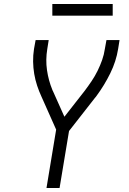

<svg xmlns="http://www.w3.org/2000/svg" viewBox="-20 -934 640 954"><path d="M211 0 259 -290 186 -454Q174 -480 164.5 -508.5Q155 -537 150 -567Q145 -597 144.5 -628Q144 -659 149 -691L157 -735H222L215 -691Q206 -637 213.5 -585.5Q221 -534 240 -488V-487Q241 -485 242.5 -482.5Q244 -480 245 -477L300 -354L401 -483Q419 -507 435.5 -531.5Q452 -556 465 -582.5Q478 -609 487.5 -636Q497 -663 501 -691L509 -735H574L567 -691Q557 -629 528 -570Q499 -511 460 -458Q458 -455 456 -452.5Q454 -450 452 -448L323 -283L276 0ZM240 -856V-914H540V-856Z"/></svg>

Font: Iosevka Curly Light Extended
Style: Italic
Weight: 300
Width: 7
Italic angle: -9°
Monospace: yes
Designer: Belleve Invis
Foundry: Belleve Invis
Version: Version 11.1.0; ttfautohint (v1.8.3)